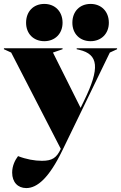

<svg xmlns="http://www.w3.org/2000/svg" viewBox="-50 -754 617 979"><path d="M84 205C140 205 200 153 267 15L510 -486L547 -503V-508H341V-503L354 -500C453 -477 460 -407 379 -241L361 -204L220 -486L269 -503V-508H-30V-503L7 -486L260 5C239 50 217 66 164 66C126 66 83 58 42 42C27 62 12 91 12 126C12 175 41 205 84 205ZM83 -638C83 -582 121 -544 176 -544C230 -544 269 -582 269 -638C269 -696 230 -734 176 -734C121 -734 83 -696 83 -638ZM319 -638C319 -582 357 -544 412 -544C466 -544 505 -582 505 -638C505 -696 466 -734 412 -734C357 -734 319 -696 319 -638Z"/></svg>

Font: Nyght Serif Dark
Style: Regular
Weight: 800
Designer: Maksym Kobuzan
Version: Version 0.410;Glyphs 3.1.2 (3151)